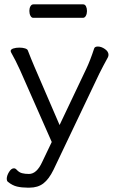

<svg xmlns="http://www.w3.org/2000/svg" viewBox="-20 -699 540 883"><path d="M115 -649Q115 -661 120 -670Q125 -679 134 -679H362Q371 -679 375.5 -670Q380 -661 380 -648Q380 -636 375 -626.5Q370 -617 361 -617H133Q125 -617 120 -626.5Q115 -636 115 -649ZM16 137Q11 132 11 124Q11 109 21.5 92Q32 75 44 75Q51 75 57 82Q68 94 81.5 97.5Q95 101 113 101Q149 101 174 46L218 -46L72 -377Q52 -421 31 -458Q29 -462 29 -464Q29 -472 41 -476Q53 -480 69 -480Q84 -480 95 -476.5Q106 -473 108 -467Q123 -428 138 -393L254 -124L377 -383Q395 -421 413 -476Q416 -485 430 -485Q446 -485 462.5 -473.5Q479 -462 479 -447Q479 -441 476 -435Q454 -395 437 -361L226 82Q205 125 179.5 144.5Q154 164 116 164H106Q80 164 58.5 159Q37 154 16 137Z"/></svg>

Font: LXGW WenKai
Style: Regular
Weight: 400
Designer: LXGW / Fontworks Inc.
Foundry: LXGW / Fontworks Inc.
Version: Version 1.520; June 14, 2025